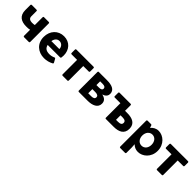

<svg xmlns="http://www.w3.org/2000/svg" viewBox="295 -1758 3205 3205"><g transform="rotate(45 1898.0 -155.5)"><path d="M337.9 -159.2V-15.6C337.9 -5.9 343.8 0 353.5 0H467.8C477.5 0 483.4 -5.9 483.4 -15.6V-456.1C483.4 -465.8 477.5 -471.7 467.8 -471.7H353.5C343.8 -471.7 337.9 -465.8 337.9 -456.1V-270.5C320.3 -267.6 303.7 -264.6 282.2 -264.6C219.7 -264.6 193.4 -288.1 193.4 -335V-456.1C193.4 -465.8 187.5 -471.7 177.7 -471.7H64.5C54.7 -471.7 48.8 -465.8 48.8 -456.1V-335C48.8 -202.1 132.8 -151.4 251 -151.4C292 -151.4 310.5 -152.3 337.9 -159.2Z M1039.1 -253.9C1039.1 -381.8 956.1 -484.4 816.4 -484.4C679.7 -484.4 582 -380.9 582 -235.4C582 -81.1 692.4 12.7 836.9 12.7C894.5 12.7 954.1 -2 1003.9 -30.3C1011.7 -35.2 1013.7 -43 1008.8 -51.8L974.6 -113.3C969.7 -122.1 961.9 -125 953.1 -120.1C915 -103.5 885.7 -97.7 851.6 -97.7C779.3 -97.7 738.3 -126 724.6 -187.5H1018.6C1027.3 -187.5 1034.2 -192.4 1035.2 -201.2C1037.1 -216.8 1039.1 -236.3 1039.1 -253.9ZM722.7 -276.4C733.4 -337.9 769.5 -374 818.4 -374C870.1 -374 911.1 -333 911.1 -276.4Z M1248 -358.4V-15.6C1248 -5.9 1253.9 0 1263.7 0H1377.9C1387.7 0 1393.6 -5.9 1393.6 -15.6V-358.4H1524.4C1534.2 -358.4 1540 -364.3 1540 -374V-456.1C1540 -465.8 1534.2 -471.7 1524.4 -471.7H1117.2C1107.4 -471.7 1101.6 -465.8 1101.6 -456.1V-374C1101.6 -364.3 1107.4 -358.4 1117.2 -358.4Z M1630.9 -456.1V-15.6C1630.9 -5.9 1636.7 0 1646.5 0H1853.5C1966.8 0 2059.6 -39.1 2059.6 -135.7C2059.6 -200.2 2019.5 -232.4 1958 -246.1V-250C2016.6 -265.6 2041 -307.6 2041 -346.7C2041 -442.4 1952.1 -471.7 1841.8 -471.7H1646.5C1636.7 -471.7 1630.9 -465.8 1630.9 -456.1ZM1833 -289.1H1773.4V-377H1833C1881.8 -377 1902.3 -359.4 1902.3 -332C1902.3 -304.7 1881.8 -289.1 1833 -289.1ZM1845.7 -95.7H1773.4V-193.4H1843.8C1896.5 -193.4 1918.9 -172.9 1918.9 -145.5C1918.9 -116.2 1898.4 -95.7 1845.7 -95.7Z M2270.5 -358.4V-15.6C2270.5 -5.9 2276.4 0 2286.1 0H2468.8C2588.9 0 2680.7 -41 2680.7 -163.1C2680.7 -283.2 2588.9 -323.2 2468.8 -323.2H2415V-456.1C2415 -465.8 2409.2 -471.7 2399.4 -471.7H2136.7C2127 -471.7 2121.1 -465.8 2121.1 -456.1V-374C2121.1 -364.3 2127 -358.4 2136.7 -358.4ZM2461.9 -110.4H2415V-216.8H2461.9C2516.6 -216.8 2542 -199.2 2542 -164.1C2542 -127 2516.6 -110.4 2461.9 -110.4Z M3050.8 -484.4C2989.3 -484.4 2945.3 -456.1 2911.1 -417L2897.5 -460C2894.5 -468.8 2888.7 -472.7 2879.9 -472.7H2796.9C2787.1 -472.7 2781.2 -466.8 2781.2 -457V157.2C2781.2 167 2787.1 172.9 2796.9 172.9H2912.1C2921.9 172.9 2927.7 167 2927.7 157.2V34.2L2922.9 -42C2955.1 -9.8 2996.1 11.7 3050.8 11.7C3158.2 11.7 3274.4 -81.1 3274.4 -235.4C3274.4 -390.6 3158.2 -484.4 3050.8 -484.4ZM3020.5 -105.5C2956.1 -105.5 2910.2 -159.2 2910.2 -234.4C2910.2 -311.5 2956.1 -366.2 3020.5 -366.2C3085 -366.2 3129.9 -311.5 3129.9 -235.4C3129.9 -159.2 3085 -105.5 3020.5 -105.5Z M3477.5 -358.4V-15.6C3477.5 -5.9 3483.4 0 3493.2 0H3607.4C3617.2 0 3623 -5.9 3623 -15.6V-358.4H3753.9C3763.7 -358.4 3769.5 -364.3 3769.5 -374V-456.1C3769.5 -465.8 3763.7 -471.7 3753.9 -471.7H3346.7C3336.9 -471.7 3331.1 -465.8 3331.1 -456.1V-374C3331.1 -364.3 3336.9 -358.4 3346.7 -358.4Z"/></g></svg>

Font: Ed Sans Neue
Style: Bold
Weight: 700
Designer: Stephen Hutchings
Version: Version 1.004;PS 001.004;hotconv 1.0.88;makeotf.lib2.5.64775